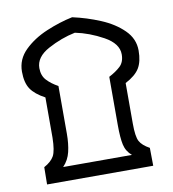

<svg xmlns="http://www.w3.org/2000/svg" viewBox="-81 -785 769 855"><g transform="rotate(-10 304.0 -357.0)"><path d="M63 0H543L542 -81Q509 -99 497.5 -120.5Q486 -142 486 -201V-384Q532 -408 550 -437.5Q568 -467 568 -517Q568 -570 528 -609.5Q488 -649 427 -674.5Q366 -700 302 -714Q244 -702 183.5 -676.5Q123 -651 81.5 -610.5Q40 -570 40 -514Q40 -464 59 -435.5Q78 -407 123 -383V-201Q122 -142 109.5 -119Q97 -96 64 -78ZM147 -64Q172 -90 180.5 -126Q189 -162 189 -207V-423Q158 -440 138.5 -461Q119 -482 119 -516Q119 -566 179 -598.5Q239 -631 302 -644Q366 -631 428.5 -596.5Q491 -562 491 -513Q491 -478 470.5 -459Q450 -440 419 -424V-206Q419 -148 426 -116.5Q433 -85 458 -64Z"/></g></svg>

Font: Noto Sans Arabic UI
Style: Regular
Weight: 400
Designer: Nadine Chahine - Monotype Design Team
Foundry: Monotype Imaging Inc.
Version: Version 1.900